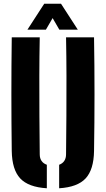

<svg xmlns="http://www.w3.org/2000/svg" viewBox="-20 -1000 567 1029"><path d="M43 -191Q41 -342 41 -495.8Q41 -649.5 43 -800H193Q191 -699.5 190.8 -593Q190.5 -486.5 191.2 -380Q192 -273.5 193 -173Q193 -151.5 202.8 -137.5Q212.5 -123.5 231 -117V9Q132 3 88.2 -44Q44.5 -91 43 -191ZM297 9V-117Q315 -123.5 324.5 -137.8Q334 -152 334 -173Q335 -273.5 335.8 -380Q336.5 -486.5 336.2 -593Q336 -699.5 334 -800H484Q486.5 -649.5 486.5 -495.8Q486.5 -342 484 -191Q482.5 -91 439 -44Q395.5 3 297 9ZM127 -841 217 -980H307L397 -841H298L262 -903L226 -841Z"/></svg>

Font: Big Shoulders Stencil Text Thin Black
Style: Regular
Weight: 900
Version: Version 2.001